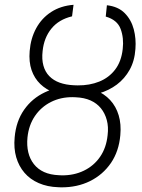

<svg xmlns="http://www.w3.org/2000/svg" viewBox="-20 -782 601 812"><path d="M290 -417 301.8 -416.5Q348.1 -415 384.5 -400.4Q420.9 -385.7 445.8 -358.9Q470.7 -332 481.9 -294.4Q493.2 -256.8 488.8 -210Q482.9 -142.1 449 -92.5Q415 -43 360.8 -16.1Q306.6 10.7 238.8 10.3L226.1 9.8Q180.2 8.3 143.8 -7.6Q107.4 -23.4 83.5 -51.3Q59.6 -79.1 48.6 -116.9Q37.6 -154.8 42 -201.2Q47.9 -269 81.8 -317.6Q115.7 -366.2 170.2 -391.8Q224.6 -417.5 290 -417ZM300.3 -370.6 288.1 -371.1Q236.8 -371.6 195.3 -350.6Q153.8 -329.6 127.7 -291.3Q101.6 -252.9 96.2 -200.7Q92.8 -166.5 99.6 -137.9Q106.4 -109.4 123.3 -87.9Q140.1 -66.4 166.5 -54.4Q192.9 -42.5 229 -41L240.2 -40.5Q292 -39.6 334.5 -60.1Q377 -80.6 403.3 -118.9Q429.7 -157.2 435.1 -210.4Q439.5 -245.6 431.6 -274.4Q423.8 -303.2 406.7 -324.2Q389.6 -345.2 363 -357.2Q336.4 -369.1 300.3 -370.6ZM308.6 -420.9Q358.9 -420.4 399.9 -437Q440.9 -453.6 467 -487.8Q493.2 -522 499 -574.7Q504.4 -621.1 490.2 -659.4Q476.1 -697.8 427.2 -711.9L432.1 -759.8Q480 -754.4 507.6 -726.3Q535.2 -698.2 545.7 -658.2Q556.2 -618.2 552.7 -574.7Q549.3 -524.4 528.3 -486.8Q507.3 -449.2 474.1 -424.3Q440.9 -399.4 398.2 -387Q355.5 -374.5 307.6 -375L291.5 -375.5Q247.1 -377 211.4 -389.6Q175.8 -402.3 150.6 -426.5Q125.5 -450.7 113.5 -485.6Q101.6 -520.5 105.5 -566.4Q109.9 -620.1 133.1 -662.6Q156.2 -705.1 196.3 -731.2Q236.3 -757.3 291 -761.7L284.7 -712.9Q229 -699.7 197.5 -661.1Q166 -622.6 160.2 -565.9Q156.2 -531.2 163.6 -504.6Q170.9 -478 188.5 -460Q206.1 -441.9 232.4 -432.4Q258.8 -422.9 293 -421.4Z"/></svg>

Font: Roboto Condensed Light
Style: Italic
Weight: 300
Italic angle: -12°
Designer: Christian Robertson
Foundry: Google
Version: Version 3.0; 2020